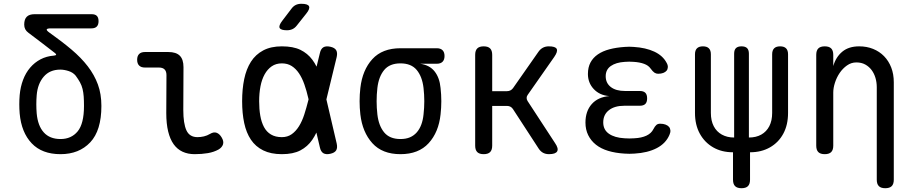

<svg xmlns="http://www.w3.org/2000/svg" viewBox="-20 -805 4840 1015"><path d="M242 -632Q307 -586 358 -543Q409 -500 444 -454.5Q479 -409 497.5 -358.5Q516 -308 516 -245Q516 -115 457 -52.5Q398 10 300 10Q202 10 147.5 -47.5Q93 -105 84 -205Q82 -229 82 -253.5Q82 -278 84 -302Q88 -346 102 -383Q116 -420 139.5 -447.5Q163 -475 194.5 -491.5Q226 -508 265 -511Q275 -512 276.5 -515.5Q278 -519 270 -525Q241 -548 206.5 -574Q172 -600 130 -632Q119 -640 113.5 -650.5Q108 -661 108 -675Q108 -703 121.5 -716.5Q135 -730 163 -730H464Q483 -730 492 -721Q501 -712 501 -693Q501 -674 491.5 -664.5Q482 -655 463 -655H249Q229 -655 227 -649.5Q225 -644 242 -632ZM380 -405Q366 -422 342.5 -429.5Q319 -437 299 -437Q243 -437 211 -399.5Q179 -362 174 -302Q172 -278 172 -253.5Q172 -229 174 -205Q180 -140 211.5 -105Q243 -70 300 -70Q357 -70 390.5 -110.5Q424 -151 424 -245Q424 -273 422.5 -294.5Q421 -316 416.5 -334.5Q412 -353 403 -369.5Q394 -386 380 -405Z M949 -224Q949 -152 965.5 -116Q982 -80 1024 -80Q1041 -80 1058 -84Q1075 -88 1090 -97Q1110 -109 1125.5 -103Q1141 -97 1152 -78Q1164 -58 1159 -42Q1154 -26 1136 -15Q1111 -1 1079 4.5Q1047 10 1009 10Q973 10 945 -3Q917 -16 898 -42.5Q879 -69 869 -110Q859 -151 859 -207L860 -408Q860 -428 850 -438Q840 -448 820 -448H746Q726 -448 715.5 -458.5Q705 -469 705 -489Q705 -509 715.5 -519.5Q726 -530 746 -530H870Q911 -530 930.5 -510.5Q950 -491 950 -450Z M1549 -670Q1539 -657 1526 -651Q1513 -645 1497 -645Q1465 -645 1458.5 -657Q1452 -669 1472 -695L1520 -758Q1530 -772 1543 -778.5Q1556 -785 1573 -785Q1607 -785 1613.5 -772Q1620 -759 1599 -733ZM1760 -46Q1765 -23 1757 -10Q1749 3 1726 8Q1703 13 1689.5 5Q1676 -3 1671 -26L1610 -285Q1601 -325 1589 -359Q1577 -393 1560.5 -417.5Q1544 -442 1522 -456Q1500 -470 1470 -470Q1439 -470 1416.5 -454.5Q1394 -439 1379 -412Q1364 -385 1357 -348.5Q1350 -312 1350 -270H1260Q1260 -334 1271 -387Q1282 -440 1306.5 -478.5Q1331 -517 1371.5 -538.5Q1412 -560 1470 -560Q1530 -560 1568 -541.5Q1606 -523 1631 -489.5Q1656 -456 1671.5 -408.5Q1687 -361 1700 -303ZM1671 -524Q1676 -547 1689.5 -555Q1703 -563 1726 -558Q1749 -553 1757 -540Q1765 -527 1760 -504L1700 -257Q1686 -199 1670.5 -150Q1655 -101 1630.5 -65.5Q1606 -30 1568 -10Q1530 10 1470 10Q1412 10 1371.5 -10Q1331 -30 1306.5 -66.5Q1282 -103 1271 -154.5Q1260 -206 1260 -270H1350Q1350 -228 1356 -193.5Q1362 -159 1375.5 -133.5Q1389 -108 1412.5 -94Q1436 -80 1470 -80Q1500 -80 1522 -95.5Q1544 -111 1560.5 -137.5Q1577 -164 1588.5 -199.5Q1600 -235 1610 -275Z M2201 -468Q2251 -461 2277.5 -427.5Q2304 -394 2309 -340Q2313 -305 2313 -270Q2313 -235 2309 -200Q2299 -106 2246 -48Q2193 10 2097 10Q2001 10 1948.5 -48Q1896 -106 1885 -200Q1881 -235 1881 -270Q1881 -305 1885 -340Q1896 -435 1948.5 -492.5Q2001 -550 2097 -550H2289Q2309 -550 2319.5 -539.5Q2330 -529 2330 -509Q2330 -489 2319.5 -478.5Q2309 -468 2289 -468ZM2097 -70Q2126 -70 2147 -79Q2168 -88 2183 -105Q2198 -122 2207 -146Q2216 -170 2219 -200Q2223 -235 2223 -270Q2223 -305 2219 -340Q2212 -400 2183 -435Q2154 -470 2097 -470Q2040 -470 2011 -435Q1982 -400 1975 -340Q1971 -305 1971 -270Q1971 -235 1975 -200Q1982 -140 2011 -105Q2040 -70 2097 -70Z M2537 10Q2514 10 2503 -1Q2492 -12 2492 -35V-515Q2492 -538 2503 -549Q2514 -560 2537 -560Q2560 -560 2571 -549Q2582 -538 2582 -515V-323H2660Q2670 -323 2678 -327Q2686 -331 2692 -339L2827 -532Q2837 -546 2850.5 -553Q2864 -560 2881 -560Q2916 -560 2923 -546.5Q2930 -533 2910 -504L2770 -304Q2764 -296 2764 -287.5Q2764 -279 2769 -271L2914 -49Q2934 -20 2925.5 -5Q2917 10 2882 10Q2865 10 2851.5 3Q2838 -4 2828 -19L2692 -228Q2687 -236 2679 -240.5Q2671 -245 2661 -245H2582V-35Q2582 -12 2571 -1Q2560 10 2537 10Z M3504 -473Q3511 -461 3510.5 -450Q3510 -439 3504 -431.5Q3498 -424 3486.5 -419.5Q3475 -415 3459 -415Q3454 -415 3449 -416.5Q3444 -418 3439.5 -421Q3435 -424 3430 -429.5Q3425 -435 3419 -443Q3408 -459 3385 -467.5Q3362 -476 3330 -478Q3318 -479 3306.5 -479Q3295 -479 3283 -478Q3236 -475 3209 -456Q3182 -437 3182 -402Q3182 -366 3209 -345Q3236 -324 3284 -324H3362Q3382 -324 3391.5 -314.5Q3401 -305 3401 -285Q3401 -265 3391.5 -255.5Q3382 -246 3362 -246H3281Q3229 -246 3199 -222.5Q3169 -199 3169 -158Q3169 -119 3199 -98Q3229 -77 3281 -74Q3294 -73 3307.5 -73Q3321 -73 3334 -74Q3372 -76 3397.5 -88Q3423 -100 3434 -122Q3438 -130 3442 -135.5Q3446 -141 3450 -144.5Q3454 -148 3459 -149.5Q3464 -151 3470 -151Q3486 -151 3498 -146.5Q3510 -142 3516.5 -134.5Q3523 -127 3524 -116Q3525 -105 3519 -92Q3500 -47 3452 -22Q3404 3 3334 7Q3321 8 3307.5 8Q3294 8 3281 7Q3233 4 3195 -7.5Q3157 -19 3130.5 -40Q3104 -61 3089.5 -90.5Q3075 -120 3075 -157Q3075 -217 3108 -254.5Q3141 -292 3201 -297Q3150 -301 3119 -334Q3088 -367 3088 -414Q3088 -449 3101.5 -474.5Q3115 -500 3140.5 -517.5Q3166 -535 3202 -544.5Q3238 -554 3283 -557Q3295 -558 3306.5 -558Q3318 -558 3330 -557Q3394 -553 3439 -532Q3484 -511 3504 -473Z M3900 190Q3877 190 3866 179Q3855 168 3855 145V0Q3795 0 3750 -26Q3705 -52 3679.5 -98.5Q3654 -145 3654 -208V-518Q3654 -539 3664.5 -549.5Q3675 -560 3696 -560Q3717 -560 3727.5 -549.5Q3738 -539 3738 -518V-208Q3738 -167 3753 -138Q3768 -109 3796 -93.5Q3824 -78 3861 -78V-521Q3861 -541 3870.5 -550.5Q3880 -560 3900 -560Q3920 -560 3929.5 -550.5Q3939 -541 3939 -521V-78Q3977 -78 4004.5 -93.5Q4032 -109 4047 -138Q4062 -167 4062 -208V-518Q4062 -539 4072.5 -549.5Q4083 -560 4104 -560Q4125 -560 4135.5 -549.5Q4146 -539 4146 -518V-208Q4146 -145 4121 -98.5Q4096 -52 4050.5 -26Q4005 0 3945 0V145Q3945 168 3934 179Q3923 190 3900 190Z M4385 -35Q4385 -12 4374 -1Q4363 10 4340 10Q4317 10 4306 -1Q4295 -12 4295 -35V-515Q4295 -538 4306 -549Q4317 -560 4340 -560Q4363 -560 4374 -549Q4385 -538 4385 -515V-456Q4399 -504 4433 -532Q4467 -560 4522 -560Q4562 -560 4595.5 -546.5Q4629 -533 4653.5 -508Q4678 -483 4691.5 -448Q4705 -413 4705 -370V145Q4705 168 4694 179Q4683 190 4660 190Q4637 190 4626 179Q4615 168 4615 145V-344Q4615 -370 4608 -393.5Q4601 -417 4587.5 -435Q4574 -453 4554 -464Q4534 -475 4507 -475Q4480 -475 4457.5 -459Q4435 -443 4419 -419.5Q4403 -396 4394 -368Q4385 -340 4385 -316Z"/></svg>

Font: Maple Mono
Style: Regular
Weight: 400
Monospace: yes
Designer: subframe7536
Version: Version 7.300